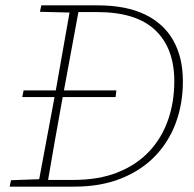

<svg xmlns="http://www.w3.org/2000/svg" viewBox="-20 -696 724 716"><path d="M411 -334H63L68 -359H414ZM16 0 21 -24 134 -28H142L139 0ZM121 0 189 -364Q203 -442 216.5 -520Q230 -598 244 -676H277L210 -313Q196 -235 182 -156.5Q168 -78 155 0ZM129 -652 134 -676H259L257 -649H249ZM143 0 145 -25H253Q348 -25 418.5 -53Q489 -81 536 -131Q583 -181 606.5 -248Q630 -315 630 -393Q630 -516 559 -583.5Q488 -651 342 -651H261L263 -676H345Q449 -676 519.5 -642.5Q590 -609 626 -545.5Q662 -482 662 -393Q662 -309 635.5 -237.5Q609 -166 557.5 -113Q506 -60 430.5 -30Q355 0 257 0Z"/></svg>

Font: Source Serif 4 ExtraLight
Style: Italic
Weight: 250
Italic angle: -12°
Designer: Frank Grießhammer
Foundry: Adobe Systems Incorporated
Version: Version 4.004;hotconv 1.0.116;makeotfexe 2.5.65601